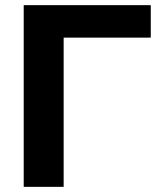

<svg xmlns="http://www.w3.org/2000/svg" viewBox="-20 -725 622 745"><path d="M72 0V-705H565V-579H227V0Z"/></svg>

Font: Mulish ExtraBold
Style: Regular
Weight: 800
Designer: Vernon Adams
Foundry: Vernon Adams
Version: Version 3.603; ttfautohint (v1.8.3)